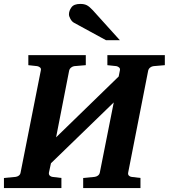

<svg xmlns="http://www.w3.org/2000/svg" viewBox="-37 -949 852 969"><path d="M794.9 -620.1 737.8 -615.2Q729 -614.3 721.2 -608.4Q713.4 -602.5 710.9 -592.8L609.9 -78.1Q607.9 -68.4 613.5 -62.7Q619.1 -57.1 627 -56.2L671.9 -50.8V0H382.8V-50.8L439.9 -56.2Q449.2 -57.1 457 -62.7Q464.8 -68.4 466.8 -78.1L537.1 -432.1L220.2 -125L210 -78.1Q208.5 -68.4 214.1 -62.7Q219.7 -57.1 228 -56.2L272.9 -50.8V0H-17.1V-50.8L41 -56.2Q50.3 -57.1 57.9 -62.7Q65.4 -68.4 66.9 -78.1L168.9 -592.8Q171.4 -602.5 165.8 -607.9Q160.2 -613.3 150.9 -615.2L106 -620.1V-670.9H396V-620.1L337.9 -615.2Q330.1 -614.3 322.3 -608.4Q314.5 -602.5 312 -592.8L246.1 -255.9L562 -563L567.9 -592.8Q570.3 -602.5 564.7 -607.9Q559.1 -613.3 550.8 -615.2L504.9 -620.1V-670.9H794.9ZM567.9 -746.1H498L335.9 -834.5Q325.7 -840.3 318.4 -853.5Q311 -866.7 311 -876.5Q311 -894.5 323.5 -911.9Q335.9 -929.2 368.2 -929.2Q388.2 -929.2 401.1 -922.6Q414.1 -916 431.2 -897.5Z"/></svg>

Font: Charis
Style: Bold Italic
Weight: 700
Italic angle: -11°
Designer: Walt Agee, Miriam Martin, Annie Olsen, Victor Gaultney, Lorna Priest, Alan Ward, Bob Hallissy, Martin Hosken, Sharon Cor
Foundry: SIL Global
Version: Version 7.000